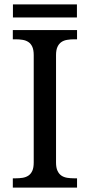

<svg xmlns="http://www.w3.org/2000/svg" viewBox="-20 -850 407 870"><path d="M38.1 0V-42H50.8Q67.9 -42 82.8 -44.4Q97.7 -46.9 108.9 -54.4Q120.1 -62 126.5 -76.2Q132.8 -90.3 132.8 -113.8V-600.1Q132.8 -623.5 126.5 -637.7Q120.1 -651.9 108.9 -659.4Q97.7 -667 82.8 -669.4Q67.9 -671.9 50.8 -671.9H38.1V-713.9H329.1V-671.9H315.9Q299.3 -671.9 284.2 -669.4Q269 -667 258.1 -659.4Q247.1 -651.9 240.5 -637.7Q233.9 -623.5 233.9 -600.1V-113.8Q233.9 -90.3 240.5 -76.2Q247.1 -62 258.1 -54.4Q269 -46.9 284.2 -44.4Q299.3 -42 315.9 -42H329.1V0ZM328.6 -771H38.6V-830.1H328.6Z"/></svg>

Font: Droid-TTFautohint Serif
Style: Regular
Weight: 400
Foundry: Ascender Corporation
Version: Version 1.00; ttfautohint (v1.00rc1.4-1a1c-dirty) -l 8 -r 50